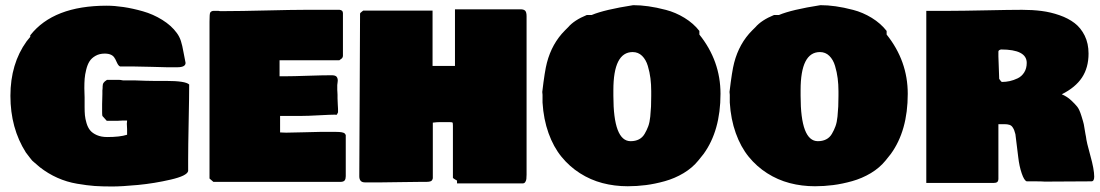

<svg xmlns="http://www.w3.org/2000/svg" viewBox="-20 -713 4172 728"><path d="M693.4 -64.5Q689.5 -46.4 627.2 -32Q564.9 -17.6 503.2 -11.7Q441.4 -5.9 405.3 -5.9Q367.2 -5.9 339.1 -7.8Q311 -9.8 272.2 -16.4Q233.4 -22.9 197.8 -38.8Q162.1 -54.7 130.9 -79.1L110.4 -96.7Q102.1 -102.5 93.8 -114.3L78.1 -134.8Q19.5 -227.1 19.5 -349.6Q19.5 -471.2 81.1 -556.6L94.7 -573.2V-580.1V-579.1Q182.6 -691.4 384.8 -691.4Q414.1 -691.4 448.5 -686.3Q482.9 -681.2 521.7 -670.2Q560.5 -659.2 595.2 -637.7Q629.9 -616.2 650.4 -587.9Q660.6 -574.2 666 -557.4Q671.4 -540.5 676 -513.9Q680.7 -487.3 683.6 -474.6Q683.6 -458 652.3 -458H612.3Q598.6 -458 556.4 -459.5Q514.2 -460.9 489.3 -460.9H435.5Q428.7 -463.4 423.1 -476.3Q417.5 -489.3 416 -491.2V-490.2Q407.2 -509.8 377 -509.8Q356.9 -509.8 342 -501.2Q327.1 -492.7 319.3 -480.2Q311.5 -467.8 306.9 -449Q302.2 -430.2 301 -414.6Q299.8 -398.9 299.8 -378.9Q299.8 -372.1 300.3 -359.9Q300.8 -347.7 300.8 -343.8V-306.6Q300.8 -289.1 302 -275.9Q303.2 -262.7 308.1 -246.1Q313 -229.5 321.8 -218.8Q330.6 -208 347.2 -200.7Q363.8 -193.4 386.7 -193.4Q434.6 -193.4 461.9 -202.1V-223.6Q461.9 -227.5 461.4 -233.9Q460.9 -240.2 460.9 -244.1Q460.9 -245.1 461.4 -249Q461.9 -252.9 461.9 -255.9H443.4Q439.5 -255.9 433.6 -255.4Q427.7 -254.9 425.8 -254.9H384.8L368.2 -273.4Q367.2 -278.3 367.2 -288.1V-318.4Q367.2 -324.2 367.7 -336.4Q368.2 -348.6 368.2 -356.4V-370.1Q368.2 -371.1 368.7 -374.5Q369.1 -377.9 369.1 -380.9V-384.8Q369.1 -393.6 372.6 -398.9Q376 -404.3 385.7 -410.2H431.6Q436.5 -410.2 446.3 -408.2H490.2Q539.1 -406.2 562.5 -406.2H609.4Q683.6 -406.2 697.3 -392.6Q697.3 -345.7 695.3 -250Q693.4 -154.3 693.4 -107.4Z M774.4 -630.9Q774.4 -660.2 776.9 -665Q781.2 -671.9 791 -671.9H802.7Q810.5 -671.9 813.5 -670.9H838.9Q888.2 -670.9 988 -673.3Q1087.9 -675.8 1137.7 -675.8H1267.6Q1280.3 -674.3 1280.3 -663.1V-500Q1279.8 -497.1 1278.6 -494.9Q1277.3 -492.7 1276.6 -491.9Q1275.9 -491.2 1272 -488.5Q1268.1 -485.8 1266.6 -484.4H1040V-423.8H1061.5Q1089.8 -423.8 1147.9 -425.8Q1206.1 -427.7 1237.3 -427.7Q1251 -427.7 1255.9 -422.4Q1260.7 -417 1260.7 -407.2Q1260.7 -404.8 1259.8 -398.9Q1258.8 -393.1 1258.8 -390.6V-372.1Q1258.8 -370.1 1259.3 -364Q1259.8 -357.9 1259.8 -353.5V-339.8Q1259.8 -329.1 1260.7 -318.4Q1261.7 -307.6 1261.7 -299.8V-287.1Q1259.3 -281.2 1257.8 -279.3Q1256.3 -277.3 1252.9 -277.3V-278.3Q1234.9 -278.3 1190.7 -275.9Q1146.5 -273.4 1120.1 -273.4H1042V-210.9Q1045.9 -210.9 1053.7 -210.4Q1061.5 -210 1065.4 -210Q1087.4 -210 1130.4 -211.4Q1173.3 -212.9 1192.4 -212.9H1254.9Q1280.3 -212.9 1287.1 -207Q1289.6 -204.1 1291 -201.2V-44.9Q1291 -34.7 1287.1 -29.3Q1283.2 -23.9 1272.5 -23.4H789.1L774.4 -36.1Z M1976.6 -651.4V-50.8Q1976.6 -40.5 1975.8 -34.4Q1975.1 -28.3 1971.7 -22.9Q1968.3 -17.6 1961.9 -17.6H1712.9V-28.3Q1711.9 -29.3 1705.3 -32.7Q1698.7 -36.1 1697.3 -39.1V-236.3Q1697.3 -247.1 1695.6 -248.5Q1693.8 -250 1681.6 -250H1648.4Q1636.7 -250 1621.1 -248V-37.1Q1619.1 -28.3 1613.5 -25.9Q1607.9 -23.4 1596.7 -23.4H1574.2Q1551.3 -23.4 1502.2 -22.5Q1453.1 -21.5 1427.7 -21.5H1363.3Q1342.3 -21.5 1342.3 -44.9L1345.2 -660.2Q1345.2 -662.6 1346.7 -664.3Q1348.1 -666 1352.5 -669.2Q1356.9 -672.4 1357.4 -672.9H1620.1V-462.9H1705.1V-677.7H1954.1Q1965.8 -677.7 1971.2 -672.4Q1976.6 -667 1976.6 -651.4Z M2037.1 -353.5 2036.1 -364.3Q2045.4 -443.8 2053.7 -475.1Q2072.8 -548.3 2122.1 -597.7L2133.8 -609.4Q2157.2 -636.7 2205.1 -656.2H2223.6Q2271.5 -676.3 2380.9 -693.4Q2408.2 -693.4 2438.2 -689.2Q2468.3 -685.1 2504.9 -675.5Q2541.5 -666 2575.4 -645.3Q2609.4 -624.5 2631.8 -595.7V-582Q2711.9 -481.9 2711.9 -357.4Q2711.9 -217.3 2647.5 -128.9L2627.9 -104.5Q2605.5 -76.7 2572 -56.6Q2538.6 -36.6 2501 -26.1Q2463.4 -15.6 2429 -11.2Q2394.5 -6.8 2360.4 -6.8Q2310.1 -6.8 2264.4 -18.8Q2218.8 -30.8 2179 -56.2Q2139.2 -81.5 2108.9 -118.7Q2078.6 -155.8 2059.8 -208.3Q2041 -260.7 2037.1 -324.2ZM2305.7 -349.6Q2305.7 -177.7 2371.1 -177.7Q2389.2 -177.7 2402.6 -184.6Q2416 -191.4 2424.3 -205.6Q2432.6 -219.7 2438 -234.4Q2443.4 -249 2445.6 -271Q2447.8 -293 2448.5 -309.6Q2449.2 -326.2 2449.2 -349.6V-367.2Q2449.2 -392.6 2446.3 -416Q2443.4 -439.5 2436.3 -463.1Q2429.2 -486.8 2414.6 -501.2Q2399.9 -515.6 2378.9 -515.6Q2305.7 -515.6 2305.7 -371.1Z M2747.1 -353.5 2746.1 -364.3Q2755.4 -443.8 2763.7 -475.1Q2782.7 -548.3 2832 -597.7L2843.8 -609.4Q2867.2 -636.7 2915 -656.2H2933.6Q2981.4 -676.3 3090.8 -693.4Q3118.2 -693.4 3148.2 -689.2Q3178.2 -685.1 3214.8 -675.5Q3251.5 -666 3285.4 -645.3Q3319.3 -624.5 3341.8 -595.7V-582Q3421.9 -481.9 3421.9 -357.4Q3421.9 -217.3 3357.4 -128.9L3337.9 -104.5Q3315.4 -76.7 3282 -56.6Q3248.5 -36.6 3210.9 -26.1Q3173.3 -15.6 3138.9 -11.2Q3104.5 -6.8 3070.3 -6.8Q3020 -6.8 2974.4 -18.8Q2928.7 -30.8 2888.9 -56.2Q2849.1 -81.5 2818.8 -118.7Q2788.6 -155.8 2769.8 -208.3Q2751 -260.7 2747.1 -324.2ZM3015.6 -349.6Q3015.6 -177.7 3081.1 -177.7Q3099.1 -177.7 3112.5 -184.6Q3126 -191.4 3134.3 -205.6Q3142.6 -219.7 3147.9 -234.4Q3153.3 -249 3155.5 -271Q3157.7 -293 3158.4 -309.6Q3159.2 -326.2 3159.2 -349.6V-367.2Q3159.2 -392.6 3156.2 -416Q3153.3 -439.5 3146.2 -463.1Q3139.2 -486.8 3124.5 -501.2Q3109.9 -515.6 3088.9 -515.6Q3015.6 -515.6 3015.6 -371.1Z M3492.2 -671.9H3583Q3625 -671.9 3717.3 -673.8Q3809.6 -675.8 3855.5 -675.8Q3895 -675.8 3929.4 -671.4Q3963.9 -667 3997.3 -655.3Q4030.8 -643.6 4054.4 -625.5Q4078.1 -607.4 4092.8 -577.9Q4107.4 -548.3 4107.4 -509.8Q4107.4 -456.5 4082.5 -418.9Q4057.6 -381.3 4005.9 -355.5Q4026.4 -346.7 4041.5 -332.5Q4056.6 -318.4 4064.7 -308.1Q4072.8 -297.9 4080.3 -273.7Q4087.9 -249.5 4089.4 -241.9Q4090.8 -234.4 4095.7 -204.6Q4097.2 -197.8 4097.7 -194.3Q4099.6 -174.8 4114.3 -122.8Q4128.9 -70.8 4128.9 -43Q4128.9 -25.4 4118.2 -25.4Q4088.9 -25.4 4029.5 -24.9Q3970.2 -24.4 3941.4 -24.4Q3929.7 -25.4 3906.2 -25.4H3873Q3863.3 -28.3 3854 -55.7Q3844.7 -83 3840.8 -117.2L3830.1 -204.1Q3827.1 -214.8 3825.4 -219.5Q3823.7 -224.1 3819.3 -230.7Q3814.9 -237.3 3807.4 -239.7Q3799.8 -242.2 3788.1 -242.2H3765.6V-46.9Q3765.6 -45.4 3765.6 -42.2Q3765.6 -39.1 3765.6 -37.8Q3765.6 -36.6 3765.6 -34.2Q3765.6 -31.7 3765.1 -30.5Q3764.6 -29.3 3764.2 -27.3Q3763.7 -25.4 3762.9 -24.7Q3762.2 -23.9 3761 -22.7Q3759.8 -21.5 3758.1 -21Q3756.3 -20.5 3754.2 -20Q3752 -19.5 3749 -19.5H3492.2ZM3768.6 -414.1Q3769.5 -413.1 3771.5 -409.9Q3773.4 -406.7 3775.4 -404.8Q3777.3 -402.8 3779.3 -402.3Q3793.9 -402.3 3808.6 -405.5Q3823.2 -408.7 3838.6 -416Q3854 -423.3 3863.5 -438.5Q3873 -453.6 3873 -474.6Q3873 -525.4 3775.4 -525.4Q3765.6 -522.9 3765.6 -517.6V-499Q3765.6 -484.9 3767.1 -456.5Q3768.6 -428.2 3768.6 -414.1Z"/></svg>

Font: Bowlby One SC
Style: Regular
Weight: 400
Width: 1
Version: Version 1.2